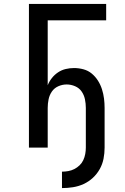

<svg xmlns="http://www.w3.org/2000/svg" viewBox="-20 -755 640 982"><path d="M297 207V123Q313 123 329.5 120Q346 117 360.5 109.5Q375 102 387 90.5Q399 79 406 64Q413 49 416 32.5Q419 16 419 0V-203Q419 -225 414.5 -247Q410 -269 397.5 -287Q385 -305 364 -314Q343 -323 321 -323Q299 -323 278.5 -314Q258 -305 245.5 -287Q233 -269 228.5 -247Q224 -225 224 -203V0H128V-735H523V-651H224V-319Q232 -339 245.5 -356Q259 -373 277 -385Q295 -397 316 -402Q337 -407 359 -407Q383 -407 407 -400.5Q431 -394 449.5 -378.5Q468 -363 481 -342.5Q494 -322 501.5 -298.5Q509 -275 512 -251Q515 -227 515 -203V0Q515 29 509.5 57Q504 85 490 110Q476 135 455 154.5Q434 174 408 186Q382 198 353.5 202.5Q325 207 297 207Z"/></svg>

Font: Iosevka Custom Medium Extended
Style: Regular
Weight: 500
Width: 7
Monospace: yes
Designer: Belleve Invis
Foundry: Belleve Invis
Version: Version 11.2.4; ttfautohint (v1.8.4)